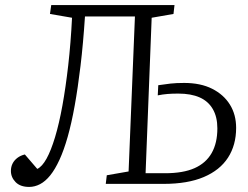

<svg xmlns="http://www.w3.org/2000/svg" viewBox="-20 -725 976 757"><path d="M512 -660H315Q308 -553 297.5 -465.5Q287 -378 274.5 -308.5Q262 -239 247 -186Q232 -133 214.5 -95Q197 -57 178 -33.5Q159 -10 138 1Q117 12 95 12Q60 12 41.5 -7Q23 -26 23 -51Q23 -67 29.5 -80Q36 -93 48.5 -102.5Q61 -112 78 -116L127 -59Q146 -68 163.5 -99.5Q181 -131 197 -184Q213 -237 226 -308.5Q239 -380 249 -467.5Q259 -555 264 -655L177 -670L182 -705H668L664 -670L578 -655L554 -42H631Q702 -42 747 -62Q792 -82 814.5 -121.5Q837 -161 837 -219Q837 -264 819 -295Q801 -326 767 -341Q733 -356 683 -356Q659 -356 640.5 -354.5Q622 -353 602 -349L604 -389Q630 -393 652.5 -395.5Q675 -398 706 -398Q771 -398 816.5 -375Q862 -352 886.5 -312.5Q911 -273 911 -221Q911 -153 879 -103.5Q847 -54 783.5 -27Q720 0 625 0H397L401 -34L487 -49Z"/></svg>

Font: Literata 24pt Light
Style: Italic
Weight: 300
Italic angle: -2°
Designer: Latin by Veronika Burian and Jose Scaglione. Greek by Irene Vlachou. Cyrillic by Vera Evstafieva
Foundry: TypeTogether
Version: Version 3.103;gftools[0.9.29]